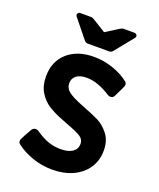

<svg xmlns="http://www.w3.org/2000/svg" viewBox="-144 -854 788 954"><g transform="rotate(20 250.0 -376.5)"><path d="M55 -51Q50 -55 48.5 -61.5Q47 -68 49 -74Q56 -90 83 -137Q91 -149 103 -149Q110 -149 117 -145Q153 -120 184.5 -108.5Q216 -97 251 -97Q293 -97 315 -112.5Q337 -128 337 -155Q337 -178 318 -191Q299 -204 246 -224L210 -238Q166 -255 135 -274.5Q104 -294 82.5 -328Q61 -362 61 -413Q61 -492 113.5 -538.5Q166 -585 253 -585Q304 -585 353 -568.5Q402 -552 439 -523Q444 -519 445.5 -512.5Q447 -506 445 -500Q436 -479 415 -437Q409 -426 396 -426Q389 -426 382 -430Q313 -475 254 -475Q220 -475 200.5 -460.5Q181 -446 181 -420Q181 -394 203 -376.5Q225 -359 284 -336Q341 -314 372.5 -298.5Q404 -283 430.5 -249.5Q457 -216 457 -163Q457 -111 430.5 -71Q404 -31 356.5 -9Q309 13 248 13Q194 13 144 -4Q94 -21 55 -51ZM182 -645 102 -744Q99 -749 99 -752Q99 -757 103 -761.5Q107 -766 113 -766H170Q176 -766 182 -763Q188 -760 194 -756L257 -717L319 -756Q325 -760 331 -763Q337 -766 343 -766H401Q407 -766 411 -761.5Q415 -757 415 -752Q415 -749 412 -744L332 -645Q325 -636 313 -636H201Q189 -636 182 -645Z"/></g></svg>

Font: Miriam Libre
Style: Bold
Weight: 700
Designer: Michal Sahar
Foundry: Hagilda
Version: Version 1.001